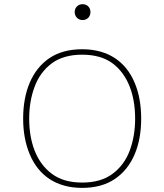

<svg xmlns="http://www.w3.org/2000/svg" viewBox="-20 -890 783 915"><path d="M371.6 -655.3C309.6 -655.3 257.3 -641.1 215.8 -613.3C132.3 -556.6 90.3 -453.6 90.3 -324.7C90.3 -260.3 101.1 -203.1 122.1 -153.8C164.1 -54.2 247.1 5.4 371.6 5.4C433.6 5.4 485.8 -8.8 527.3 -37.1C610.8 -93.3 652.8 -195.8 652.8 -324.7C652.8 -389.2 642.6 -446.3 621.6 -496.1C579.6 -595.7 496.1 -655.3 371.6 -655.3ZM371.6 -629.4C430.7 -629.4 479 -615.7 516.1 -588.4C590.3 -533.2 624 -436.5 624 -324.7C624 -268.6 615.2 -217.8 598.1 -171.9C580.6 -125.5 553.2 -88.9 516.1 -61.5C479 -33.7 430.7 -20 371.6 -20C312.5 -20 264.6 -33.7 227.5 -61.5C152.8 -116.2 119.1 -212.9 119.1 -324.7C119.1 -380.9 127.9 -431.6 145.5 -478C162.6 -523.9 189.9 -560.5 227.1 -588.4C264.2 -615.7 312.5 -629.4 371.6 -629.4ZM335.9 -832.5C335.9 -811.5 351.6 -794.4 373.5 -794.4C396.5 -794.4 411.1 -811.5 411.1 -832.5C411.1 -853.5 396.5 -870.1 373.5 -870.1C351.6 -870.1 335.9 -853.5 335.9 -832.5Z"/></svg>

Font: Estedad Thin
Style: Regular
Weight: 100
Designer: Amin Abedi
Version: Version 7.3